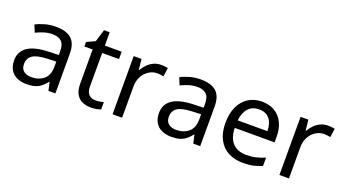

<svg xmlns="http://www.w3.org/2000/svg" viewBox="-53 -1156 2980 1663"><g transform="rotate(20 1436.5 -324.5)"><path d="M288 -545Q386 -545 433 -502Q480 -459 480 -365V0H416L399 -76H395Q372 -47 347.5 -27.5Q323 -8 291.5 1Q260 10 215 10Q167 10 128.5 -7Q90 -24 68 -59.5Q46 -95 46 -149Q46 -229 109 -272.5Q172 -316 303 -320L394 -323V-355Q394 -422 365 -448Q336 -474 283 -474Q241 -474 203 -461.5Q165 -449 132 -433L105 -499Q140 -518 188 -531.5Q236 -545 288 -545ZM314 -259Q214 -255 175.5 -227Q137 -199 137 -148Q137 -103 164.5 -82Q192 -61 235 -61Q303 -61 348 -98.5Q393 -136 393 -214V-262Z M825 -62Q845 -62 866 -65.5Q887 -69 900 -73V-6Q886 1 860 5.5Q834 10 810 10Q768 10 732.5 -4.5Q697 -19 675 -55Q653 -91 653 -156V-468H577V-510L654 -545L689 -659H741V-536H896V-468H741V-158Q741 -109 764.5 -85.5Q788 -62 825 -62Z M1257 -546Q1272 -546 1289.5 -544.5Q1307 -543 1320 -540L1309 -459Q1296 -462 1280.5 -464Q1265 -466 1251 -466Q1220 -466 1192 -453Q1164 -440 1142 -416.5Q1120 -393 1107.5 -360Q1095 -327 1095 -286V0H1007V-536H1079L1089 -438H1093Q1110 -468 1134 -492.5Q1158 -517 1189 -531.5Q1220 -546 1257 -546Z M1623 -545Q1721 -545 1768 -502Q1815 -459 1815 -365V0H1751L1734 -76H1730Q1707 -47 1682.5 -27.5Q1658 -8 1626.5 1Q1595 10 1550 10Q1502 10 1463.5 -7Q1425 -24 1403 -59.5Q1381 -95 1381 -149Q1381 -229 1444 -272.5Q1507 -316 1638 -320L1729 -323V-355Q1729 -422 1700 -448Q1671 -474 1618 -474Q1576 -474 1538 -461.5Q1500 -449 1467 -433L1440 -499Q1475 -518 1523 -531.5Q1571 -545 1623 -545ZM1649 -259Q1549 -255 1510.5 -227Q1472 -199 1472 -148Q1472 -103 1499.5 -82Q1527 -61 1570 -61Q1638 -61 1683 -98.5Q1728 -136 1728 -214V-262Z M2188 -546Q2257 -546 2306.5 -516Q2356 -486 2382.5 -431.5Q2409 -377 2409 -304V-251H2042Q2044 -160 2088.5 -112.5Q2133 -65 2213 -65Q2264 -65 2303.5 -74.5Q2343 -84 2385 -102V-25Q2344 -7 2304 1.5Q2264 10 2209 10Q2133 10 2074.5 -21Q2016 -52 1983.5 -113.5Q1951 -175 1951 -264Q1951 -352 1980.5 -415Q2010 -478 2063.5 -512Q2117 -546 2188 -546ZM2187 -474Q2124 -474 2087.5 -433.5Q2051 -393 2044 -321H2317Q2317 -367 2303 -401Q2289 -435 2260.5 -454.5Q2232 -474 2187 -474Z M2795 -546Q2810 -546 2827.5 -544.5Q2845 -543 2858 -540L2847 -459Q2834 -462 2818.5 -464Q2803 -466 2789 -466Q2758 -466 2730 -453Q2702 -440 2680 -416.5Q2658 -393 2645.5 -360Q2633 -327 2633 -286V0H2545V-536H2617L2627 -438H2631Q2648 -468 2672 -492.5Q2696 -517 2727 -531.5Q2758 -546 2795 -546Z"/></g></svg>

Font: Noto Sans Gujarati
Style: Regular
Weight: 400
Designer: Jelle Bosma - Monotype Design Team, Universal Thirst
Foundry: Monotype Imaging Inc.
Version: Version 2.102